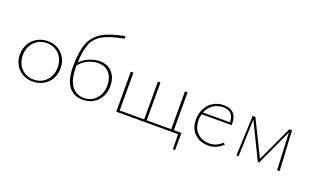

<svg xmlns="http://www.w3.org/2000/svg" viewBox="-87 -1200 3036 1842"><g transform="rotate(20 1431.0 -279.0)"><path d="M47 -201Q47 -261 74.5 -309Q102 -357 150.5 -384.5Q199 -412 259 -412Q316 -412 362 -385.5Q408 -359 434 -312.5Q460 -266 460 -208Q460 -147 433 -99Q406 -51 357.5 -24Q309 3 249 3Q192 3 145.5 -23.5Q99 -50 73 -96.5Q47 -143 47 -201ZM431 -206Q431 -259 408.5 -301.5Q386 -344 346 -367.5Q306 -391 256 -391Q204 -391 163 -366.5Q122 -342 99 -299.5Q76 -257 76 -203Q76 -150 98.5 -107.5Q121 -65 161.5 -41.5Q202 -18 252 -18Q304 -18 345 -42.5Q386 -67 408.5 -110Q431 -153 431 -206Z M967 -209Q967 -149 941.5 -101Q916 -53 869 -25Q822 3 760 3Q668 3 617 -64Q566 -131 566 -269Q566 -418 599 -503Q632 -588 711.5 -636Q791 -684 940 -711L939 -685Q802 -660 730.5 -621Q659 -582 629 -512Q599 -442 595 -316Q635 -358 687.5 -379.5Q740 -401 794 -401Q873 -401 920 -348.5Q967 -296 967 -209ZM938 -205Q938 -284 897.5 -331.5Q857 -379 785 -379Q735 -379 683 -356Q631 -333 594 -286V-266Q594 -143 639.5 -80Q685 -17 766 -17Q817 -17 856 -42Q895 -67 916.5 -109.5Q938 -152 938 -205Z M1760 153H1738L1735 0H1104V-408H1131V-22H1381V-408H1407V-22H1657V-408H1684V-22H1762Z M2191 -59Q2124 4 2044 4Q1956 4 1902 -49Q1848 -102 1848 -190Q1848 -256 1875 -306.5Q1902 -357 1949.5 -384.5Q1997 -412 2056 -412Q2122 -412 2155.5 -375.5Q2189 -339 2189 -275Q2189 -263 2187 -257H1882Q1874 -225 1874 -192Q1874 -114 1921.5 -66.5Q1969 -19 2047 -19Q2119 -19 2175 -74ZM1889 -277H2164Q2163 -391 2056 -391Q1998 -391 1953.5 -360.5Q1909 -330 1889 -277Z M2746 0 2729 -379 2559 -11H2545L2366 -379L2353 0H2331L2348 -409H2376L2554 -46L2722 -409H2750L2772 0Z"/></g></svg>

Font: Ysabeau Extralight
Style: Regular
Weight: 200
Designer: Christian Thalmann (Catharsis Fonts)
Version: Version 0.003